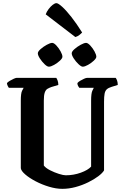

<svg xmlns="http://www.w3.org/2000/svg" viewBox="-20 -1198 780 1218"><path d="M375 0Q336 0 291 -13.5Q246 -27 206 -48Q166 -69 140 -91.5Q114 -114 112 -131V-560Q112 -606 120 -622Q128 -638 130 -641H36Q34 -644 29.5 -652Q25 -660 24 -671Q30 -678 42.5 -685.5Q55 -693 67.5 -698.5Q80 -704 85 -704H337Q341 -699 345.5 -687Q350 -675 350 -659L306 -646Q292 -641 281 -634.5Q270 -628 264 -611Q258 -594 258 -560V-148Q270 -132 297.5 -118Q325 -104 353.5 -95Q382 -86 397 -86Q447 -86 492.5 -102.5Q538 -119 558 -141V-559Q558 -605 565.5 -621.5Q573 -638 575 -641H483Q480 -645 475.5 -652.5Q471 -660 471 -671Q476 -678 488.5 -685.5Q501 -693 513.5 -698.5Q526 -704 532 -704H714Q719 -698 723 -686Q727 -674 727 -659L688 -647Q668 -641 657.5 -631.5Q647 -622 643.5 -603.5Q640 -585 640 -552V-117Q630 -100 603.5 -80Q577 -60 539.5 -41.5Q502 -23 459.5 -11.5Q417 0 375 0ZM505 -775Q495 -775 478 -791Q461 -807 448 -827Q435 -847 435 -860Q435 -871 452.5 -886.5Q470 -902 492 -914Q514 -926 526 -926Q537 -926 552.5 -909.5Q568 -893 579.5 -872Q591 -851 591 -838Q591 -828 575 -813Q559 -798 538.5 -786.5Q518 -775 505 -775ZM290 -775Q279 -775 262.5 -791Q246 -807 233 -827Q220 -847 220 -860Q220 -871 237.5 -886.5Q255 -902 277 -914Q299 -926 311 -926Q322 -926 337.5 -909.5Q353 -893 364.5 -872Q376 -851 376 -838Q376 -828 360 -813Q344 -798 323.5 -786.5Q303 -775 290 -775ZM458 -963 270 -1107Q276 -1124 288.5 -1140.5Q301 -1157 314.5 -1167.5Q328 -1178 338 -1178Q349 -1178 374.5 -1155Q400 -1132 433 -1090Q466 -1048 501 -992Q495 -985 483.5 -976Q472 -967 458 -963Z"/></svg>

Font: Texturina 72pt ExtraBold
Style: Regular
Weight: 800
Designer: Guillermo Torres Carreño
Foundry: Omnibus-Type
Version: Version 1.002; ttfautohint (v1.8.3)